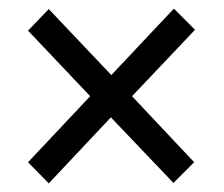

<svg xmlns="http://www.w3.org/2000/svg" viewBox="-20 -576 519 445"><path d="M238 -402 93 -555 45 -505 189 -353 45 -200 93 -151 237 -304 382 -152 430 -200 286 -353 432 -507 383 -556Z"/></svg>

Font: Noto Sans Display SemiCondensed
Style: Regular
Weight: 400
Width: 4
Designer: Monotype Design team
Foundry: Monotype Imaging Inc.
Version: 1.000